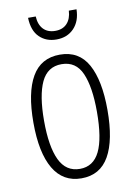

<svg xmlns="http://www.w3.org/2000/svg" viewBox="-84 -778 585 842"><g transform="rotate(-10 209.0 -357.0)"><path d="M374 -266.1Q374 -131.3 333.7 -60.8Q293.5 9.8 210.4 9.8Q128.4 9.8 86.4 -61.5Q44.4 -132.8 44.4 -267.1Q44.4 -400.4 85 -470.7Q125.5 -541 210 -541Q294.9 -541 334.5 -469Q374 -397 374 -266.1ZM91.8 -267.1Q91.8 -151.9 120.4 -92Q148.9 -32.2 210.9 -32.2Q270.5 -32.2 298.8 -89.8Q327.1 -147.5 327.1 -266.6Q327.1 -377 300.5 -437.7Q273.9 -498.5 210 -498.5Q147.5 -498.5 119.6 -439.2Q91.8 -379.9 91.8 -267.1ZM316.9 -724.1Q315.9 -671.4 286.1 -640.1Q256.3 -608.9 208 -608.9Q162.1 -608.9 132.6 -637.7Q103 -666.5 101.1 -724.1H135.3Q137.2 -687.5 156.5 -667.2Q175.8 -647 209.5 -647Q242.7 -647 261.7 -667.5Q280.8 -688 282.7 -724.1Z"/></g></svg>

Font: Open Sans Condensed Light
Style: Regular
Weight: 300
Width: 3
Designer: Monotype Design Team
Foundry: Monotype Imaging Inc.
Version: Version 3.003; ttfautohint (v1.8.4)